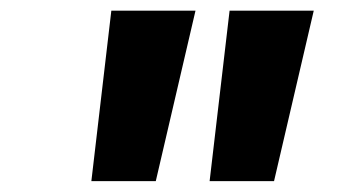

<svg xmlns="http://www.w3.org/2000/svg" viewBox="-20 -713 626 352"><path d="M147.5 -380.9H265.6L338.4 -693.4H184.1ZM364.3 -380.9H482.4L555.2 -693.4H400.9Z"/></svg>

Font: Cascadia Code
Style: Bold Italic
Weight: 700
Italic angle: -10°
Monospace: yes
Designer: Aaron Bell
Foundry: Saja Typeworks
Version: Version 2404.023